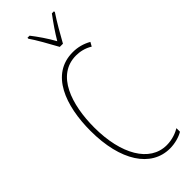

<svg xmlns="http://www.w3.org/2000/svg" viewBox="-307 -984 1029 1029"><g transform="rotate(-45 207.5 -470.0)"><path d="M256 -793H280C306 -840 340 -900 369 -943V-950H353C319 -904 294 -868 268 -824C244 -868 210 -917 184 -950H168V-943C190 -912 229 -843 256 -793ZM285 -699C312 -699 346 -693 378 -673L391 -696C357 -715 323 -724 285 -724C117 -724 54 -548 54 -358C54 -131 147 10 289 10C327 10 365 -1 390 -16V-43C370 -31 334 -15 289 -15C161 -15 81 -154 81 -357C81 -529 136 -699 285 -699Z"/></g></svg>

Font: Noto Sans Arabic UI XCn Th
Style: Regular
Weight: 100
Width: 2
Designer: Monotype Design Team, Nadine Chahine and Nizar Qandah
Foundry: Monotype Imaging Inc.
Version: Version 2.010